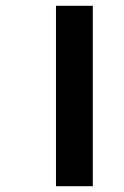

<svg xmlns="http://www.w3.org/2000/svg" viewBox="-20 -642 426 662"><path d="M173 0V-622H300V0Z"/></svg>

Font: Noto Sans Gurmukhi UI SemiCondensed
Style: Bold
Weight: 700
Width: 4
Designer: Jelle Bosma - Monotype Design Team
Foundry: Monotype Imaging Inc.
Version: Version 2.004; ttfautohint (v1.8.4.7-5d5b)